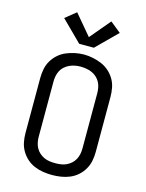

<svg xmlns="http://www.w3.org/2000/svg" viewBox="-142 -1067 885 1161"><g transform="rotate(15 300.0 -487.0)"><path d="M300 8Q272 8 243.5 3.5Q215 -1 189 -12Q163 -23 141.5 -42Q120 -61 105.5 -86Q91 -111 85.5 -139Q80 -167 80 -195V-540Q80 -568 85.5 -596.5Q91 -625 105.5 -649.5Q120 -674 141.5 -693Q163 -712 189 -723Q215 -734 243.5 -740Q272 -746 300 -746Q328 -746 356.5 -740Q385 -734 411 -723Q437 -712 458.5 -693Q480 -674 494.5 -649.5Q509 -625 514.5 -596.5Q520 -568 520 -540V-195Q520 -167 514.5 -139Q509 -111 494.5 -86Q480 -61 458.5 -42Q437 -23 411 -12Q385 -1 356.5 3.5Q328 8 300 8ZM300 -66Q318 -66 336 -68.5Q354 -71 370 -78.5Q386 -86 399.5 -98Q413 -110 421.5 -126Q430 -142 433.5 -159.5Q437 -177 437 -195V-540Q437 -558 433.5 -576Q430 -594 421.5 -609.5Q413 -625 399 -637.5Q385 -650 368.5 -657Q352 -664 334 -667Q316 -670 298 -670Q280 -670 262.5 -666.5Q245 -663 229 -655.5Q213 -648 199.5 -636Q186 -624 178 -608.5Q170 -593 166.5 -575.5Q163 -558 163 -540V-195Q163 -177 166.5 -159.5Q170 -142 178.5 -126Q187 -110 200.5 -98Q214 -86 230 -78.5Q246 -71 264 -68.5Q282 -66 300 -66ZM346 -801H254L126 -928L193 -982L300 -855L407 -982L474 -928Z"/></g></svg>

Font: Iosevka Custom Extended
Style: Regular
Weight: 400
Width: 7
Monospace: yes
Designer: Belleve Invis
Foundry: Belleve Invis
Version: Version 11.2.4; ttfautohint (v1.8.4)